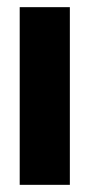

<svg xmlns="http://www.w3.org/2000/svg" viewBox="-20 -516 250 536"><path d="M35 0V-496H175V0Z"/></svg>

Font: Host Grotesk ExtraBold
Style: Regular
Weight: 800
Designer: Doğukan Karapınar
Foundry: Element Type
Version: Version 1.003; ttfautohint (v1.8.4.7-5d5b)